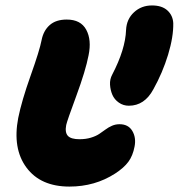

<svg xmlns="http://www.w3.org/2000/svg" viewBox="-20 -729 656 705"><path d="M453.1 -340.8Q432.6 -340.8 416.3 -352.3Q399.9 -363.8 392.6 -380.9Q385.3 -397.9 384 -418Q382.8 -438 392.1 -455.1Q440.4 -547.9 442.9 -619.1Q444.8 -658.7 471.9 -683.8Q499 -709 538.1 -709Q574.7 -709 594.7 -690.7Q614.7 -672.4 616.2 -644Q617.2 -594.2 597.2 -528.1Q577.1 -461.9 543 -400.9Q510.7 -340.8 453.1 -340.8ZM234.9 -43.9Q128.9 -43.9 77.1 -113.8Q25.4 -183.6 46.9 -295.9Q59.6 -358.9 92.5 -451.4Q125.5 -543.9 132.8 -582Q139.6 -616.7 162.6 -637Q185.5 -657.2 225.1 -657.2Q276.4 -657.2 296.6 -619.9Q316.9 -582.5 305.2 -525.9Q294.4 -469.7 260.3 -377.2Q226.1 -284.7 223.1 -270Q217.8 -242.7 229.2 -230.2Q240.7 -217.8 272 -217.8Q294.9 -217.8 313.5 -223.4Q332 -229 344.2 -237.1Q356.4 -245.1 367.4 -253.4Q378.4 -261.7 391.4 -267.3Q404.3 -272.9 418.9 -272.9Q451.2 -272.9 465.8 -248.3Q480.5 -223.6 474.1 -190.9Q467.8 -157.2 451.4 -135Q435.1 -112.8 402.8 -91.8Q328.6 -43.9 234.9 -43.9Z"/></svg>

Font: Shantell Sans Irregular
Style: Italic
Weight: 800
Italic angle: -11.31°
Designer: Stephen Nixon, Anya Danilova, Shantell Martin
Foundry: Arrow Type
Version: Version 1.006;[9816181b4]